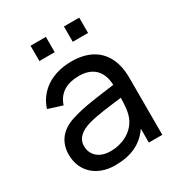

<svg xmlns="http://www.w3.org/2000/svg" viewBox="-182 -880 949 1018"><g transform="rotate(-30 293.0 -371.0)"><path d="M155.2 -758.3V-664.6H249V-758.3ZM359.4 -758.3V-664.6H453.1V-758.3ZM524 0V-343.8C524 -378.1 520.8 -408.3 512.5 -436.5C485.4 -528.1 411.5 -578.1 301 -578.1C178.1 -578.1 92.7 -517.7 62.5 -424L149 -396.9C170.8 -464.6 226 -491.7 296.9 -491.7C377.1 -491.7 428.1 -447.9 431.3 -359.4C332.3 -345.8 240.6 -336.5 163.5 -311.5C83.3 -286.5 41.7 -232.3 41.7 -156.2C41.7 -52.1 117.7 15.6 227.1 15.6C325 15.6 393.8 -15.6 441.7 -85.4V0ZM409.4 -151C379.2 -94.8 317.7 -61.5 243.8 -61.5C176 -61.5 134.4 -100 134.4 -155.2C134.4 -203.1 170.8 -231.3 225 -246.9C285.4 -263.5 343.8 -268.8 431.3 -280.2C431.3 -246.9 430.2 -189.6 409.4 -151Z"/></g></svg>

Font: Manrope3 Medium
Style: Regular
Weight: 500
Width: 4
Designer: Mikhail Sharanda
Foundry: Mikhail Sharanda
Version: Version 3.000;PS 003.000;hotconv 1.0.88;makeotf.lib2.5.64775